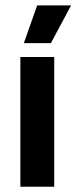

<svg xmlns="http://www.w3.org/2000/svg" viewBox="-20 -706 288 726"><path d="M57 0V-490.5H185V0ZM120.5 -685.5H248V-684L172.5 -543H70.5V-544Z"/></svg>

Font: Anek Latin SemiBold
Style: Regular
Weight: 600
Designer: Yesha Goshar
Foundry: Ek Type
Version: Version 1.003